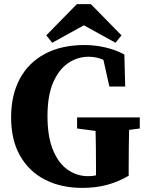

<svg xmlns="http://www.w3.org/2000/svg" viewBox="-20 -895 715 934"><path d="M380 19Q277 19 199 -21Q121 -61 77.5 -137.5Q34 -214 34 -324Q34 -432 76 -511Q118 -590 198.5 -633Q279 -676 392 -676Q441 -676 491.5 -664.5Q542 -653 585 -630L589 -474H512L483 -604Q465 -612 447 -615.5Q429 -619 411 -619Q357 -619 311.5 -588Q266 -557 238.5 -493.5Q211 -430 211 -330Q211 -231 237.5 -166Q264 -101 309 -69.5Q354 -38 409 -38Q431 -38 447 -42V-85Q447 -129 446.5 -172Q446 -215 445 -258L355 -270V-324H660V-270L608 -263Q607 -218 606.5 -173.5Q606 -129 606 -82V-40Q554 -10 500 4.5Q446 19 380 19ZM422 -875 571 -723 542 -687 388 -772 234 -687 205 -723 354 -875Z"/></svg>

Font: Source Serif 4
Style: Bold
Weight: 700
Designer: Frank Grießhammer
Foundry: Adobe
Version: Version 4.005;hotconv 1.1.0;makeotfexe 2.6.0